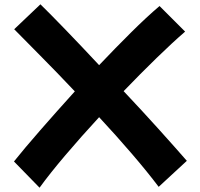

<svg xmlns="http://www.w3.org/2000/svg" viewBox="-20 -810 930 893"><path d="M164 63 45 -59Q92 -118 167.5 -204.5Q243 -291 328 -385Q243 -475 167.5 -551Q92 -627 46 -674L168 -790Q213 -746 285.5 -671Q358 -596 441 -507Q517 -587 589.5 -659Q662 -731 722 -782L841 -663Q782 -612 708 -540Q634 -468 555 -386Q640 -296 717 -210.5Q794 -125 849 -62L718 59Q666 -10 593.5 -94.5Q521 -179 441 -265Q357 -174 284 -88Q211 -2 164 63Z"/></svg>

Font: KN Bobohei
Style: Bold
Weight: 700
Designer: Kingnam Type Foundry
Version: Version 1.710;March 18, 2023